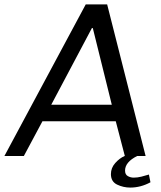

<svg xmlns="http://www.w3.org/2000/svg" viewBox="-50 -706 729 869"><path d="M-30 0 338 -686H435L609 0H515L474 -157H142L58 0ZM182 -232H456L370 -579H366ZM540 143Q508 143 480 129.5Q452 116 452 82Q452 54 471.5 32Q491 10 514 0H571Q543 14 529.5 30.5Q516 47 516 66Q516 84 528.5 91Q541 98 555 98Q572 98 590 93.5Q608 89 624 84L631 119Q609 131 586 137Q563 143 540 143Z"/></svg>

Font: Chivo Medium Light
Style: Italic
Weight: 300
Italic angle: -8.05°
Version: Version 2.002